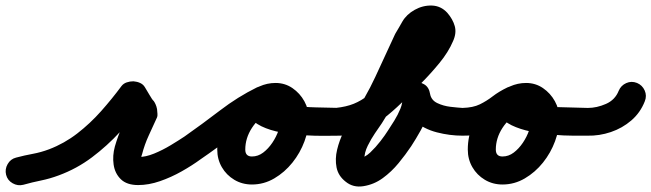

<svg xmlns="http://www.w3.org/2000/svg" viewBox="-64 -610 2347 692"><path d="M-42 20Q-47 0 -36.5 -18.5Q-26 -37 -6 -42Q24 -50 54 -55.5Q84 -61 113 -72Q168 -93 214.5 -129Q261 -165 300.5 -209.5Q340 -254 374 -300Q381 -309 392.5 -313Q404 -317 417 -317Q430 -316 441 -311Q452 -306 458 -296Q465 -285 475 -267.5Q485 -250 490 -246Q493 -242 496.5 -234.5Q500 -227 502 -217Q503 -208 503.5 -199.5Q504 -191 502 -187Q487 -154 472 -121.5Q457 -89 448 -54Q446 -49 445 -43Q444 -37 444 -32Q444 -30 443.5 -32.5Q443 -35 442 -36Q440 -39 435.5 -41.5Q431 -44 434 -44Q461 -44 491.5 -56.5Q522 -69 551 -86.5Q580 -104 601 -118Q618 -130 638.5 -126.5Q659 -123 671 -106Q683 -89 679.5 -68.5Q676 -48 659 -36Q629 -14 591 7.5Q553 29 512.5 43Q472 57 434 57Q393 57 371.5 36Q350 15 345.5 -17Q341 -49 350 -82Q361 -120 377 -156.5Q393 -193 410 -229Q412 -234 415.5 -224Q419 -214 422 -201Q425 -188 425.5 -177.5Q426 -167 422 -170Q406 -184 394.5 -205Q383 -226 372 -244Q366 -253 381 -257Q396 -261 415 -261Q433 -260 447.5 -254.5Q462 -249 456 -240Q416 -186 369 -135Q322 -84 267.5 -43Q213 -2 148 22Q116 34 84 40.5Q52 47 20 56Q0 61 -18.5 50.5Q-37 40 -42 20Z M601 -118Q665 -163 729 -212Q793 -261 862 -295Q881 -304 901 -297Q921 -290 930 -272Q939 -253 932 -233Q925 -213 907 -204Q841 -172 780 -124.5Q719 -77 659 -36Q642 -24 621.5 -27.5Q601 -31 589 -48Q577 -65 580.5 -85.5Q584 -106 601 -118ZM930 -271Q939 -252 932 -232Q925 -212 906 -204Q868 -186 844 -149Q820 -112 820 -71Q820 -46 844 -46Q866 -46 884.5 -60Q903 -74 917.5 -95.5Q932 -117 940 -140.5Q948 -164 948 -183Q948 -189 943 -199.5Q938 -210 929 -210Q921 -210 918.5 -208Q916 -206 922 -212Q924 -214 926.5 -219Q929 -224 928 -221Q928 -221 928 -221Q928 -221 928 -221Q928 -223 928 -225Q929 -233 926 -240Q925 -242 922.5 -243.5Q920 -245 921 -246Q921 -246 936.5 -242Q952 -238 968 -234Q984 -230 987 -230Q1030 -224 1074 -223Q1118 -222 1161 -221Q1182 -221 1197 -206.5Q1212 -192 1212 -171Q1211 -150 1196.5 -135Q1182 -120 1161 -121Q1143 -121 1108.5 -120.5Q1074 -120 1032.5 -122.5Q991 -125 950 -132.5Q909 -140 878 -155Q847 -170 833 -194Q819 -218 832 -255Q832 -255 832 -255Q832 -255 832 -255Q832 -255 832 -255Q832 -255 832 -255Q843 -286 871 -298.5Q899 -311 929 -311Q963 -311 990 -292.5Q1017 -274 1033 -245Q1049 -216 1049 -183Q1049 -143 1033.5 -101Q1018 -59 990 -24Q962 11 924.5 33Q887 55 844 55Q809 55 780.5 38Q752 21 735.5 -7.5Q719 -36 719 -71Q719 -118 737.5 -162Q756 -206 788 -241Q820 -276 863 -295Q882 -304 901.5 -297Q921 -290 930 -271Z M1102 -165Q1100 -186 1113 -202.5Q1126 -219 1146 -221Q1184 -225 1211 -236Q1238 -247 1262 -266Q1286 -285 1313 -313Q1337 -336 1370 -368.5Q1403 -401 1433 -436.5Q1463 -472 1477 -502Q1478 -504 1477 -500Q1476 -496 1477 -494Q1479 -486 1477 -489.5Q1475 -493 1472 -496Q1471 -498 1474.5 -494.5Q1478 -491 1480 -490Q1484 -487 1480.5 -487.5Q1477 -488 1474 -482Q1467 -471 1461 -460Q1455 -449 1449 -439Q1449 -439 1450 -441Q1451 -443 1451 -443Q1414 -363 1376.5 -282Q1339 -201 1287 -129Q1274 -110 1261.5 -85Q1249 -60 1249 -35Q1249 -34 1250 -30.5Q1251 -27 1249 -28Q1247 -29 1243.5 -33Q1240 -37 1235 -39Q1232 -39 1230 -39Q1251 -42 1270.5 -60.5Q1290 -79 1307 -101Q1324 -123 1334 -139Q1344 -154 1357 -175Q1370 -196 1379 -218Q1388 -240 1386 -259Q1383 -283 1397 -297.5Q1411 -312 1429 -314Q1448 -316 1465 -306Q1482 -296 1486 -272Q1490 -249 1512 -238.5Q1534 -228 1560 -225Q1586 -222 1603 -221Q1624 -221 1639 -206.5Q1654 -192 1653 -171Q1653 -150 1638.5 -135Q1624 -120 1603 -121Q1557 -121 1510.5 -133Q1464 -145 1429 -174.5Q1394 -204 1386 -256Q1382 -280 1396.5 -294.5Q1411 -309 1430 -311Q1449 -314 1466.5 -303.5Q1484 -293 1486 -269Q1490 -236 1479.5 -203Q1469 -170 1452 -139.5Q1435 -109 1418 -83Q1398 -53 1372.5 -22Q1347 9 1315.5 32Q1284 55 1246 61Q1209 67 1182 45Q1155 24 1149 -6.5Q1143 -37 1151 -70.5Q1159 -104 1174.5 -135Q1190 -166 1205 -187Q1253 -256 1288.5 -332.5Q1324 -409 1359 -485Q1359 -485 1360 -487Q1361 -489 1361 -489Q1368 -500 1374 -511Q1380 -522 1386 -532Q1401 -558 1430.5 -574.5Q1460 -591 1492.5 -590Q1525 -589 1548 -564Q1568 -541 1575 -516Q1582 -491 1569 -462Q1552 -422 1519.5 -382.5Q1487 -343 1451 -307Q1415 -271 1385 -241Q1349 -206 1316 -181Q1283 -156 1245 -141Q1207 -126 1158 -121Q1137 -119 1120.5 -132Q1104 -145 1102 -165Z M1553 -171Q1552 -192 1567 -206.5Q1582 -221 1603 -221Q1641 -222 1665.5 -234Q1690 -246 1712 -263Q1734 -280 1765 -295Q1784 -304 1804 -297Q1824 -290 1833 -272Q1842 -253 1835 -233Q1828 -213 1810 -204Q1779 -189 1758.5 -174Q1738 -159 1719 -147Q1700 -135 1673.5 -128Q1647 -121 1603 -121Q1582 -120 1567.5 -135Q1553 -150 1553 -171ZM1833 -271Q1842 -252 1835 -232Q1828 -212 1809 -204Q1771 -186 1747 -149Q1723 -112 1723 -71Q1723 -46 1747 -46Q1769 -46 1787.5 -60Q1806 -74 1820.5 -95.5Q1835 -117 1843 -140.5Q1851 -164 1851 -183Q1851 -189 1846 -199.5Q1841 -210 1832 -210Q1824 -210 1821.5 -208Q1819 -206 1825 -212Q1827 -214 1829.5 -219Q1832 -224 1831 -221Q1831 -221 1831 -221Q1831 -221 1831 -221Q1831 -221 1831 -221Q1831 -221 1831 -221Q1827 -211 1830.5 -218.5Q1834 -226 1831 -238Q1829 -244 1828 -244.5Q1827 -245 1825 -248Q1825 -248 1825 -248Q1825 -248 1825 -248Q1831 -245 1836 -243Q1885 -226 1944 -224Q2003 -222 2054 -221Q2075 -221 2090 -206.5Q2105 -192 2104 -171Q2104 -150 2089.5 -135Q2075 -120 2054 -121Q2036 -121 2002.5 -121Q1969 -121 1928.5 -124.5Q1888 -128 1849 -136Q1810 -144 1780 -158.5Q1750 -173 1736.5 -196.5Q1723 -220 1735 -255Q1735 -255 1735 -255Q1735 -255 1735 -255Q1735 -255 1735 -255Q1735 -255 1735 -255Q1746 -286 1774 -298.5Q1802 -311 1832 -311Q1866 -311 1893 -292.5Q1920 -274 1936 -245Q1952 -216 1952 -183Q1952 -143 1936.5 -101Q1921 -59 1893 -24Q1865 11 1827.5 33Q1790 55 1747 55Q1712 55 1683.5 38Q1655 21 1638.5 -7.5Q1622 -36 1622 -71Q1622 -118 1640.5 -162Q1659 -206 1691 -241Q1723 -276 1766 -295Q1785 -304 1804.5 -297Q1824 -290 1833 -271Z M2004 -172Q2004 -193 2019 -207.5Q2034 -222 2055 -221Q2087 -221 2120 -235.5Q2153 -250 2166 -283Q2174 -302 2193 -310.5Q2212 -319 2232 -311Q2251 -303 2259.5 -284Q2268 -265 2260 -245Q2244 -204 2211.5 -176Q2179 -148 2137.5 -134Q2096 -120 2053 -121Q2032 -121 2017.5 -136Q2003 -151 2004 -172Z"/></svg>

Font: FRB American Cursive Guidelines Arrows Ultra
Style: Bold Italic
Weight: 1000
Italic angle: -25°
Version: Version 2.0;Modular Font Editor K font №1